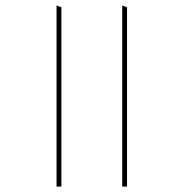

<svg xmlns="http://www.w3.org/2000/svg" viewBox="-20 -672 665 696"><path d="M440.5 -645.5 423 -652V4.5H440.5ZM202.5 -645.5 185 -652V4.5H202.5Z"/></svg>

Font: Anek Devanagari Medium Thin
Style: Regular
Weight: 250
Version: Version 1.003